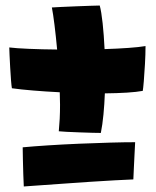

<svg xmlns="http://www.w3.org/2000/svg" viewBox="-20 -710 565 694"><path d="M496 -381.5Q474.5 -377.5 439 -375.2Q403.5 -373 359 -372.5Q357.5 -333.5 354 -296.5Q350.5 -259.5 344.5 -229.5Q336.5 -229.5 315 -230Q293.5 -230.5 267.8 -231.5Q242 -232.5 220.8 -233.5Q199.5 -234.5 192.5 -235.5Q194.5 -256 195.8 -280.2Q197 -304.5 197 -331Q197 -352.5 196 -376.5Q145.5 -379 100 -382.8Q54.5 -386.5 23 -391Q21.5 -399 19.8 -420.2Q18 -441.5 16.8 -466.2Q15.5 -491 14.5 -511.2Q13.5 -531.5 13.5 -538.5Q37.5 -535.5 84 -533.5Q130.5 -531.5 186.5 -531Q182 -579.5 177 -619.8Q172 -660 167.5 -683Q174.5 -683.5 199.8 -684.8Q225 -686 255.5 -687.2Q286 -688.5 310.5 -689.2Q335 -690 340.5 -690Q346.5 -668 351 -626Q355.5 -584 358 -532.5Q405 -534 443.8 -536.8Q482.5 -539.5 506 -543.5Q506 -513.5 504 -478.8Q502 -444 499.8 -416.5Q497.5 -389 496 -381.5ZM468.5 -196Q467.5 -176 466.2 -150.8Q465 -125.5 463.8 -101.5Q462.5 -77.5 462 -61.5Q435.5 -60.5 394.2 -58.2Q353 -56 305 -52.8Q257 -49.5 210.2 -46.2Q163.5 -43 125.2 -40.2Q87 -37.5 66 -36Q65 -54 64.2 -79.8Q63.5 -105.5 62.8 -131.8Q62 -158 62 -177.5Q99 -181 152.8 -184.5Q206.5 -188 265.2 -190.5Q324 -193 377.8 -194.5Q431.5 -196 468.5 -196Z"/></svg>

Font: Grandstander ExtraBold
Style: Regular
Weight: 800
Designer: Tyler Finck
Foundry: Etcetera Type Co
Version: Version 1.200; ttfautohint (v1.8.3)